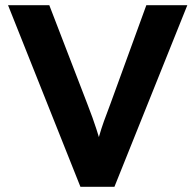

<svg xmlns="http://www.w3.org/2000/svg" viewBox="-20 -720 753 740"><path d="M290 0 11 -700H170L316 -321Q328 -290 336.5 -266.5Q345 -243 351.5 -222.5Q358 -202 364 -182.5Q370 -163 376 -140L347 -139Q355 -170 362.5 -196.5Q370 -223 380.5 -252.5Q391 -282 406 -321L544 -700H702L421 0Z"/></svg>

Font: Mach SemiBold
Style: Regular
Weight: 600
Version: Version 1.002